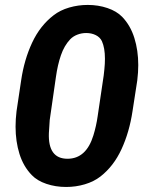

<svg xmlns="http://www.w3.org/2000/svg" viewBox="-20 -741 597 771"><path d="M512.2 -294.9Q499.5 -210.4 468 -142.1Q436.5 -73.7 383.3 -32.2Q356.9 -11.7 320.8 -1Q284.7 9.8 245.6 9.8Q203.1 9.8 166.3 -2.7Q129.4 -15.1 107.4 -38.1Q74.2 -72.3 58.3 -122.6Q42.5 -172.9 42.5 -232.4Q42.5 -261.7 46.4 -294.4L64.9 -418Q77.1 -501.5 109.1 -569.8Q141.1 -638.2 195.3 -679.7Q221.7 -700.2 257.8 -710.7Q293.9 -721.2 332.5 -721.2Q374.5 -721.2 411.4 -708.7Q448.2 -696.3 470.7 -673.3Q503.9 -638.7 519.5 -588.6Q535.2 -538.6 535.2 -479.5Q535.2 -450.7 531.2 -418ZM396.5 -438.5Q397 -442.9 399.2 -463.6Q401.4 -484.4 401.4 -504.9Q401.4 -548.8 389.2 -575.7Q381.8 -591.3 364.7 -599.9Q347.7 -608.4 326.2 -608.4Q307.6 -608.4 290.5 -601.8Q273.4 -595.2 261.7 -583Q237.8 -557.6 224.6 -519Q211.4 -480.5 204.6 -432.1L179.7 -259.3L176.3 -206.5Q172.4 -103.5 251 -103.5Q326.2 -103.5 355 -197.3Q366.7 -235.4 372.1 -273.9Z"/></svg>

Font: Mardoto
Style: Bold Italic
Weight: 700
Italic angle: -12°
Designer: Christian Robertson, Vahan Hovhannisyan
Foundry: Google
Version: Version 1.000